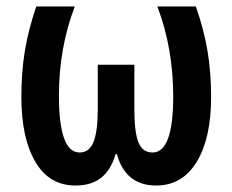

<svg xmlns="http://www.w3.org/2000/svg" viewBox="-20 -563 717 593"><path d="M585 -543Q610 -471 621 -405Q632 -339 632 -263Q632 -136 587.5 -63Q543 10 462 10Q368 10 341 -87H337Q323 -39 293 -14.5Q263 10 213 10Q132 10 89 -63.5Q46 -137 46 -263Q46 -340 56.5 -404.5Q67 -469 92 -543H211Q162 -415 162 -267Q162 -92 226 -92Q256 -92 269 -125Q282 -158 282 -226V-363H395V-226Q395 -155 407.5 -123.5Q420 -92 451 -92Q515 -92 515 -265Q515 -338 503 -407.5Q491 -477 466 -543Z"/></svg>

Font: Avrile Sans Condensed SemiBold
Style: Regular
Weight: 600
Width: 3
Designer: Monotype Design Team
Foundry: Monotype Imaging Inc.
Version: Version 2.001;September 10, 2019;FontCreator 11.5.0.2425 64-